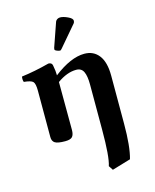

<svg xmlns="http://www.w3.org/2000/svg" viewBox="-133 -770 887 1097"><g transform="rotate(-15 310.5 -221.5)"><path d="M99.1 -35.2V-309.1Q99.1 -351.6 87.6 -363.3Q76.2 -375 34.2 -378.9Q28.8 -393.1 32.2 -411.1Q110.4 -420.9 196.8 -443.8Q217.3 -443.8 220.2 -426.8Q227.1 -391.6 227.1 -366.2Q329.1 -444.8 409.2 -444.8Q463.9 -444.8 494.9 -404.3Q525.9 -363.8 525.9 -284.2V0Q525.9 134.8 505.9 205.1L396 237.8L378.9 211.9Q396 161.1 396 0V-267.1Q396 -316.9 383.8 -342.5Q371.6 -368.2 340.8 -368.2Q286.6 -368.2 228 -326.2L229 -43Q229 -15.6 218.3 -2.9Q207.5 9.8 175.8 9.8Q132.3 9.8 115.7 -0.2Q99.1 -10.3 99.1 -35.2ZM330.1 -681.2Q348.1 -681.2 374.5 -668.9Q400.9 -656.7 400.9 -643.1Q400.9 -633.8 396 -627.9L292 -505.9Q286.1 -498 280.8 -498Q273.9 -498 262.5 -502.7Q251 -507.3 251 -512.2Q251 -518.1 252 -521L301.8 -664.1Q302.2 -665 303.5 -667Q304.7 -668.9 305.2 -669.9Q314.9 -681.2 330.1 -681.2Z"/></g></svg>

Font: Common Serif
Style: Bold
Weight: 700
Designer: Philipp H. Poll, Khaled Hosny
Foundry: Stefan Peev, Context Ltd.
Version: Version 1.026